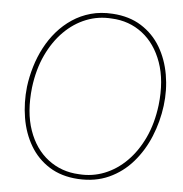

<svg xmlns="http://www.w3.org/2000/svg" viewBox="-49 -702 718 755"><g transform="rotate(5 309.5 -325.0)"><path d="M286 5Q220 1 172.5 -29Q125 -59 96.5 -107.5Q68 -156 58 -216Q48 -276 55 -339Q60 -379 72 -419Q84 -459 103 -495Q122 -531 148 -561Q174 -591 207 -613Q240 -635 279.5 -646Q319 -657 366 -654Q432 -650 479.5 -620Q527 -590 555.5 -542Q584 -494 594.5 -434Q605 -374 597 -311Q589 -248 565 -189.5Q541 -131 501.5 -85.5Q462 -40 408 -15.5Q354 9 286 5ZM288 -14Q341 -10 389 -29Q437 -48 476 -87Q515 -126 541.5 -182.5Q568 -239 577 -312Q588 -409 562.5 -480.5Q537 -552 485 -592Q433 -632 364 -635Q311 -639 263 -620Q215 -601 176 -562Q137 -523 110.5 -466.5Q84 -410 75 -338Q64 -240 89 -168.5Q114 -97 166.5 -57Q219 -17 288 -14Z"/></g></svg>

Font: Josefin Sans Thin Thin
Style: Italic
Weight: 250
Italic angle: -7°
Version: Version 2.000